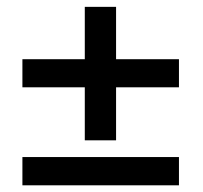

<svg xmlns="http://www.w3.org/2000/svg" viewBox="-20 -554 608 574"><path d="M233.5 -134.5V-293H47V-377H233.5V-533.5H327V-377H515V-293H327V-134.5ZM47 0V-84.5H515V0Z"/></svg>

Font: Expletus Sans SemiBold
Style: Regular
Weight: 600
Version: Version 7.500